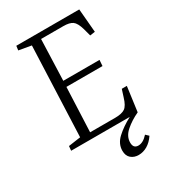

<svg xmlns="http://www.w3.org/2000/svg" viewBox="-222 -819 1021 1152"><g transform="rotate(-30 288.0 -242.5)"><path d="M52 0 55 -31 139 -43 164 -665 78 -680 82 -710H518L532 -547L497 -542L483 -594Q469 -642 448.5 -656.5Q428 -671 385 -671H231L221 -387H472L469 -346H219L206 -39H380Q425 -39 447.5 -54Q470 -69 485 -120L501 -170H536L513 0Q461 24 422 58Q383 92 383 135Q383 175 418 175Q451 175 484 138L504 157Q481 191 452 208Q423 225 391 225Q360 225 339 207Q318 189 318 154Q318 106 358 69Q398 32 458 0Z"/></g></svg>

Font: Literata 36pt Light
Style: Italic
Weight: 300
Italic angle: -2°
Designer: Latin by Veronika Burian and Jose Scaglione. Greek by Irene Vlachou. Cyrillic by Vera Evstafieva
Foundry: TypeTogether
Version: Version 3.002